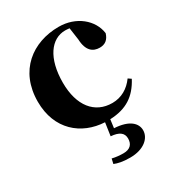

<svg xmlns="http://www.w3.org/2000/svg" viewBox="-193 -680 965 1052"><g transform="rotate(-30 289.5 -154.5)"><path d="M286 99C339 103 363 122 363 157C363 194 342 215 301 215C280 215 254 213 230 207L223 238C245 247 274 254 321 254C409 254 457 208 457 159C457 115 419 75 324 70L331 17C434 13 498 -29 544 -116L525 -129C491 -82 444 -54 386 -54C276 -54 206 -139 206 -286C206 -440 271 -528 360 -528C369 -528 378 -527 387 -526L398 -449C401 -375 436 -351 478 -351C512 -351 534 -368 545 -404C533 -493 449 -563 339 -563C173 -563 35 -460 35 -264C35 -88 153 10 298 17Z"/></g></svg>

Font: Noto Serif CJK HK Black
Style: Regular
Weight: 900
Designer: Ryoko NISHIZUKA 西塚涼子 (kana & ideographs); Frank Grießhammer (Latin, Greek & Cyrillic); Wenlong ZHANG 张文龙 (bopomofo); San
Foundry: Adobe
Version: Version 2.001;hotconv 1.1.0;makeotfexe 2.6.0